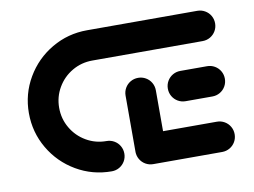

<svg xmlns="http://www.w3.org/2000/svg" viewBox="-62 -606 918 694"><g transform="rotate(-10 397.0 -259.0)"><path d="M756.3 -55.6Q756.3 -40.4 748.9 -27.6Q741.5 -14.8 728.7 -7.4Q715.9 0 700.7 0H447.8Q432.6 0 419.8 -7.4Q407 -14.8 399.6 -27.6Q392.2 -40.4 392.2 -55.6Q392.2 -70.7 399.6 -83.5Q407 -96.3 419.8 -103.7Q432.6 -111.1 447.8 -111.1H700.7Q715.9 -111.1 728.7 -103.7Q741.5 -96.3 748.9 -83.5Q756.3 -70.7 756.3 -55.6ZM392.2 -51.9V-261.1Q392.2 -276.3 399.6 -289.1Q407 -301.9 419.8 -309.3Q432.6 -316.7 447.8 -316.7Q463 -316.7 475.7 -309.3Q488.5 -301.9 495.9 -289.1Q503.3 -276.3 503.3 -261.1V-51.9ZM351.5 -55.9Q351.5 -40.7 344.1 -28Q336.7 -15.2 323.9 -7.8Q311.1 -0.4 295.9 -0.4Q225.6 -0.4 166.1 -35.2Q106.7 -70 71.9 -129.4Q37 -188.9 37 -259.3Q37 -329.6 71.9 -389.1Q106.7 -448.5 166.1 -483.3Q225.6 -518.1 295.9 -518.1H700.7Q715.9 -518.1 728.7 -510.7Q741.5 -503.3 748.9 -490.6Q756.3 -477.8 756.3 -462.6Q756.3 -447.4 748.9 -434.6Q741.5 -421.9 728.7 -414.4Q715.9 -407 700.7 -407H295.9Q255.6 -407 221.7 -387.2Q187.8 -367.4 168 -333.5Q148.1 -299.6 148.1 -259.3Q148.1 -218.9 168 -185Q187.8 -151.1 221.7 -131.3Q255.6 -111.5 295.9 -111.5Q311.1 -111.5 323.9 -104.1Q336.7 -96.7 344.1 -83.9Q351.5 -71.1 351.5 -55.9ZM547 -259.3Q547 -274.4 554.4 -287.2Q561.9 -300 574.6 -307.4Q587.4 -314.8 602.6 -314.8H700.7Q715.9 -314.8 728.7 -307.4Q741.5 -300 748.9 -287.2Q756.3 -274.4 756.3 -259.3Q756.3 -244.1 748.9 -231.3Q741.5 -218.5 728.7 -211.1Q715.9 -203.7 700.7 -203.7H602.6Q587.4 -203.7 574.6 -211.1Q561.9 -218.5 554.4 -231.3Q547 -244.1 547 -259.3Z"/></g></svg>

Font: 26F Galaxy Sans Black
Style: Regular
Weight: 900
Designer: C₂₉H₂₅N₃O₅
Version: Version 1.100